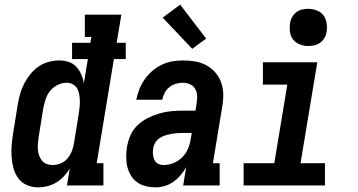

<svg xmlns="http://www.w3.org/2000/svg" viewBox="-20 -798 1540 826"><path d="M144 8Q119 8 96.5 -1.5Q74 -11 59.5 -30Q45 -49 38.5 -72.5Q32 -96 30 -121Q28 -146 30 -171.5Q32 -197 36 -222L57 -352Q61 -375 67.5 -397Q74 -419 85 -440Q96 -461 111.5 -480Q127 -499 147 -512.5Q167 -526 190 -532Q213 -538 235 -538Q256 -538 275.5 -531.5Q295 -525 308 -511Q321 -497 329 -479Q337 -461 341 -441L358 -544H290V-614H369L373 -639H345V-735H502L482 -614H521V-544H470L396 -96H425V0H268L280 -72Q269 -54 254 -38.5Q239 -23 221.5 -12.5Q204 -2 184 3Q164 8 144 8ZM207 -88Q224 -88 241 -95Q258 -102 270 -116Q282 -130 288.5 -146.5Q295 -163 298 -180L319 -310Q321 -324 322.5 -338Q324 -352 323.5 -366Q323 -380 320.5 -393.5Q318 -407 311.5 -418Q305 -429 293 -435.5Q281 -442 267 -442Q248 -442 229 -433Q210 -424 197 -408.5Q184 -393 177.5 -374.5Q171 -356 167 -337L146 -207Q144 -193 143 -179.5Q142 -166 143 -153.5Q144 -141 148.5 -128.5Q153 -116 161 -106.5Q169 -97 181 -92.5Q193 -88 207 -88Z M650 8Q628 8 607.5 3Q587 -2 570.5 -13.5Q554 -25 543.5 -42.5Q533 -60 528 -80Q523 -100 523 -121.5Q523 -143 526 -164Q530 -189 540.5 -214Q551 -239 570.5 -258Q590 -277 614.5 -289.5Q639 -302 664.5 -309.5Q690 -317 715 -319.5Q740 -322 766 -322H821L826 -355Q829 -371 828 -387Q827 -403 819.5 -416Q812 -429 797.5 -435.5Q783 -442 767 -442Q752 -442 736.5 -437.5Q721 -433 708.5 -423Q696 -413 688.5 -398.5Q681 -384 678 -369H566Q571 -392 579.5 -414Q588 -436 602 -456Q616 -476 635 -492.5Q654 -509 676 -519.5Q698 -530 721 -534Q744 -538 767 -538Q794 -538 820 -533.5Q846 -529 868 -517Q890 -505 906.5 -486Q923 -467 931.5 -443Q940 -419 940.5 -392.5Q941 -366 936 -339L896 -96H925V0H768L781 -79Q771 -61 757 -44.5Q743 -28 726 -16Q709 -4 689 2Q669 8 650 8ZM684 -88Q705 -88 726.5 -96.5Q748 -105 764.5 -122Q781 -139 789.5 -160Q798 -181 801 -203L805 -226H766Q753 -226 740.5 -225Q728 -224 715 -221.5Q702 -219 689.5 -215Q677 -211 666 -203.5Q655 -196 648 -184.5Q641 -173 639 -160Q637 -147 638 -134.5Q639 -122 644 -110.5Q649 -99 660 -93.5Q671 -88 684 -88ZM807 -588 680 -722 755 -778 867 -632Z M1028 0V-96H1160L1216 -434H1111V-530H1345L1273 -96H1378V0ZM1306 -600Q1287 -600 1269.5 -607Q1252 -614 1241 -628Q1230 -642 1227.5 -661Q1225 -680 1228 -699Q1230 -713 1237 -725Q1244 -737 1255 -745.5Q1266 -754 1279.5 -757Q1293 -760 1306 -760Q1325 -760 1343 -753Q1361 -746 1371.5 -732Q1382 -718 1385 -699Q1388 -680 1385 -661Q1383 -647 1376 -635Q1369 -623 1357.5 -614.5Q1346 -606 1332.5 -603Q1319 -600 1306 -600Z"/></svg>

Font: Iosevka Slab Oblique
Style: Bold
Weight: 700
Italic angle: -9°
Monospace: yes
Designer: Belleve Invis
Foundry: Belleve Invis
Version: Version 11.1.1; ttfautohint (v1.8.3)